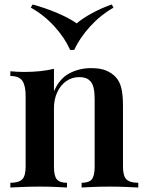

<svg xmlns="http://www.w3.org/2000/svg" viewBox="-20 -834 648 854"><path d="M385 -531Q427 -531 452.5 -520Q478 -509 494 -492Q512 -473 519.5 -443Q527 -413 527 -362V-93Q527 -51 542.5 -36Q558 -21 595 -21V0Q577 -1 539.5 -2.5Q502 -4 467 -4Q430 -4 395 -2.5Q360 -1 343 0V-21Q375 -21 388 -36Q401 -51 401 -93V-396Q401 -423 396 -444.5Q391 -466 376 -478.5Q361 -491 333 -491Q300 -491 274.5 -473Q249 -455 234.5 -423.5Q220 -392 220 -353V-93Q220 -51 233 -36Q246 -21 278 -21V0Q261 -1 227 -2.5Q193 -4 158 -4Q121 -4 83 -2.5Q45 -1 26 0V-21Q63 -21 78.5 -36Q94 -51 94 -93V-408Q94 -453 79.5 -474.5Q65 -496 26 -496V-517Q58 -514 88 -514Q125 -514 158.5 -517.5Q192 -521 220 -528V-428Q245 -485 289 -508Q333 -531 385 -531ZM477 -814 485 -800Q428 -768 381.5 -717Q335 -666 310 -612H292Q268 -666 221.5 -717Q175 -768 117 -800L125 -814Q181 -799 235 -776Q289 -753 321 -730Q348 -753 390.5 -776Q433 -799 477 -814Z"/></svg>

Font: Playfair Display SemiBold
Style: Regular
Weight: 600
Designer: Claus Eggers Sørensen
Foundry: Claus Eggers Sørensen
Version: Version 1.203